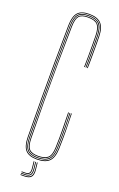

<svg xmlns="http://www.w3.org/2000/svg" viewBox="-174 -849 621 1005"><g transform="rotate(20 136.5 -346.0)"><path d="M138.2 6Q94 6 74.5 -15.8Q55 -37.5 54.2 -87Q52.8 -187.5 52.2 -292.8Q51.8 -398 52.2 -503.6Q52.8 -609.2 54.2 -711Q55 -761.2 74.4 -782.6Q93.8 -804 137.2 -804Q182.2 -804 203.5 -782.6Q224.8 -761.2 226.2 -711Q226.5 -699 226.8 -676.4Q227 -653.8 227 -626.9Q227 -600 226.9 -575.1Q226.8 -550.2 226.2 -534H222.2Q222.8 -550.8 222.9 -584.6Q223 -618.5 223 -654.1Q223 -689.8 222.2 -711Q220.8 -760.2 200.5 -780.1Q180.2 -800 137.2 -800Q95.2 -800 77.1 -779.5Q59 -759 58.2 -711Q56.8 -611 56.2 -505.2Q55.8 -399.5 56.2 -293.5Q56.8 -187.5 58.2 -87Q59 -39 77.6 -18.5Q96.2 2 138.2 2Q184 2 204.4 -18.5Q224.8 -39 226.2 -87Q227.8 -139.2 227.6 -184.9Q227.5 -230.5 225.2 -282H229.2Q230.8 -229.5 231.2 -184.5Q231.8 -139.5 230.2 -87Q228.8 -37.5 207.5 -15.8Q186.2 6 138.2 6ZM138.2 -2Q97.8 -2 80.4 -21.4Q63 -40.8 62.2 -88Q60.8 -188 60.2 -293.8Q59.8 -399.5 60.2 -505.2Q60.8 -611 62.2 -711Q63 -757.5 79.9 -776.8Q96.8 -796 137.2 -796Q178.2 -796 197.5 -777.8Q216.8 -759.5 218.2 -711Q218.5 -699 218.8 -675.9Q219 -652.8 219 -625.6Q219 -598.5 218.9 -573.8Q218.8 -549 218.2 -534H214.2Q214.8 -556.8 214.9 -588.1Q215 -619.5 214.9 -652.1Q214.8 -684.8 214.2 -711Q213.2 -753.2 196.6 -772.6Q180 -792 137.2 -792Q99 -792 83 -774Q67 -756 66.2 -711Q64.8 -611 64.2 -505.2Q63.8 -399.5 64.2 -293.8Q64.8 -188 66.2 -88Q67 -43 83.1 -24.5Q99.2 -6 138.2 -6Q179.5 -6 198.2 -23.9Q217 -41.8 218.2 -87Q219.2 -122 219.4 -153.2Q219.5 -184.5 218.9 -215.8Q218.2 -247 217.2 -282H221.2Q222.2 -247 222.9 -215.8Q223.5 -184.5 223.4 -153.2Q223.2 -122 222.2 -87Q220.8 -40.5 201.6 -21.2Q182.5 -2 138.2 -2ZM138.2 -10Q100.8 -10 85.9 -27.2Q71 -44.5 70.2 -88Q68.8 -188 68.2 -293.8Q67.8 -399.5 68.2 -505.2Q68.8 -611 70.2 -711Q71 -754.5 85.8 -771.2Q100.5 -788 137.2 -788Q177.8 -788 193.6 -770.1Q209.5 -752.2 210.2 -711Q210.8 -690.5 210.9 -656.5Q211 -622.5 210.9 -588.5Q210.8 -554.5 210.2 -534H206.2Q207 -557.2 207 -591.9Q207 -626.5 206.9 -659.4Q206.8 -692.2 206.2 -710Q205.2 -751 190.6 -767.5Q176 -784 137.2 -784Q102 -784 88.5 -768.5Q75 -753 74.2 -711Q72.2 -611 71.6 -505.2Q71 -399.5 71.6 -293.8Q72.2 -188 74.2 -88Q75 -46 89 -30Q103 -14 138.2 -14Q175 -14 192 -29.1Q209 -44.2 210.2 -88Q211.8 -139.8 211.2 -184.6Q210.8 -229.5 209.2 -282H213.2Q214.5 -239.8 215.2 -191Q216 -142.2 214.2 -87Q213 -42.5 195.1 -26.2Q177.2 -10 138.2 -10ZM145 20H149L153 56.8Q156.2 86.2 145.4 98.9Q134.5 111.5 106.2 111.5H86.2V107.5H106.2Q132.2 107.5 142.1 95.8Q152 84 149 56.8ZM127 20H131L135 56.8Q137.2 77.5 130.6 86.5Q124 95.5 106.2 95.5H86.2V91.5H106.2Q121.8 91.5 127.4 83.5Q133 75.5 131 56.8ZM136 20H140L144 56.8Q146.8 81.8 138 92.6Q129.2 103.5 106.2 103.5H86.2V99.5H106.2Q127 99.5 134.8 89.6Q142.5 79.8 140 56.8Z"/></g></svg>

Font: Big Shoulders Inline Thin
Style: Regular
Weight: 100
Designer: Patric King
Foundry: XO Type Co
Version: Version 2.002